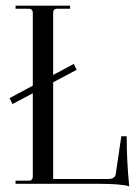

<svg xmlns="http://www.w3.org/2000/svg" viewBox="-20 -650 482 679"><path d="M24 -282 14 -303 96 -347V-604Q96 -619 81 -619H35V-630H228V-619H181Q168 -619 168 -604V-385L241 -424L251 -403L168 -359V-17H363Q389 -17 390 -39L409 -168H428Q428 -81 437 9Q410 0 326 0H35V-11H81Q96 -11 96 -26V-320Z"/></svg>

Font: Arapey Regular-Display
Style: Regular
Weight: 400
Designer: Eduardo Rodriguez Tunni
Foundry: Eduardo Rodriguez Tunni
Version: Version 4.000